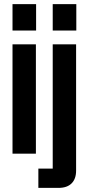

<svg xmlns="http://www.w3.org/2000/svg" viewBox="-20 -749 432 936"><path d="M41 0V-533H155V0ZM41 -600V-729H156V-600ZM167 167V73H237V-533H351V83Q351 123 329 145Q307 167 265 167ZM237 -600V-729H352V-600Z"/></svg>

Font: Hubot Sans Condensed SemiBold
Style: Regular
Weight: 600
Width: 3
Designer: Deni Anggara
Foundry: GitHub, Inc., Subsidiary of Microsoft Corporation
Version: Version 2.000